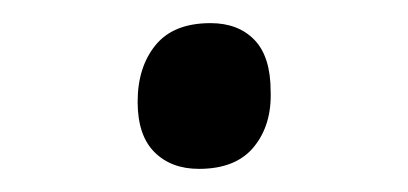

<svg xmlns="http://www.w3.org/2000/svg" viewBox="-20 -353 353 166"><path d="M152 -207Q128 -207 113.5 -221.5Q99 -236 99 -265Q99 -295 114.5 -314Q130 -333 162 -333Q186 -333 200 -318.5Q214 -304 214 -274Q215 -245 199.5 -226Q184 -207 152 -207Z"/></svg>

Font: Playwrite GB J
Style: Italic
Weight: 400
Italic angle: -7.01216°
Designer: Veronika Burian, José Scaglione
Foundry: TypeTogether
Version: Version 1.002